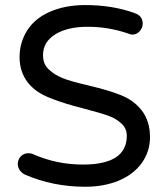

<svg xmlns="http://www.w3.org/2000/svg" viewBox="-20 -712 642 743"><path d="M77.1 -36.1Q65.4 -41 57.1 -52.7Q48.8 -64.5 48.8 -77.1Q48.8 -94.7 60.5 -106.9Q72.3 -119.1 89.8 -119.1Q100.6 -119.1 108.4 -115.2Q199.2 -75.2 300.8 -75.2Q470.7 -75.2 470.7 -186.5Q470.7 -215.8 449.2 -234.4Q429.7 -252.9 400.4 -263.7Q371.1 -274.4 303.7 -292Q226.6 -311.5 175.8 -332Q116.2 -354.5 85.9 -395Q55.7 -435.5 55.7 -491.2Q55.7 -546.9 85 -593.8Q115.2 -641.6 174.3 -667Q233.4 -692.4 309.6 -692.4Q418 -692.4 503.9 -660.2Q532.2 -649.4 532.2 -620.1Q532.2 -604.5 520.5 -591.3Q508.8 -578.1 492.2 -578.1Q485.4 -578.1 476.6 -582Q400.4 -608.4 319.3 -608.4Q241.2 -608.4 193.8 -579.1Q146.5 -549.8 146.5 -498Q146.5 -462.9 169.9 -442.4Q191.4 -421.9 223.6 -409.2Q255.9 -396.5 320.3 -381.8Q402.3 -362.3 445.3 -344.7Q497.1 -325.2 528.8 -284.2Q560.5 -243.2 560.5 -180.7Q560.5 -127 529.3 -82Q497.1 -37.1 439.9 -13.2Q382.8 10.7 309.6 10.7Q185.5 10.7 77.1 -36.1Z"/></svg>

Font: jf-openhuninn-2.0
Style: Regular
Weight: 400
Designer: [Kosugi Maru]
Designed by MOTOYA      

[Varela Round]
Joe Prince (Latin component); Avraham Cornfeld (Hebrew component)
Foundry: justfont CO.,LTD.
Version: 2.0